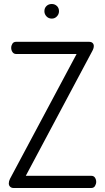

<svg xmlns="http://www.w3.org/2000/svg" viewBox="-20 -940 524 960"><path d="M109 -61H436Q449 -61 455 -51.5Q461 -42 461 -31Q461 -20 455 -10Q449 0 436 0H48Q37 0 30.5 -6.5Q24 -13 24 -23Q24 -34 30 -46L363 -670H61Q49 -670 42.5 -679.5Q36 -689 36 -701Q36 -712 42 -721.5Q48 -731 61 -731H424Q437 -731 443 -725Q449 -719 449 -710Q449 -698 441 -684ZM239 -920Q254 -920 264.5 -910Q275 -900 275 -884Q275 -869 264.5 -858Q254 -847 239 -847Q223 -847 212.5 -858Q202 -869 202 -884Q202 -900 212.5 -910Q223 -920 239 -920Z"/></svg>

Font: AkaAcidDosis
Style: Regular
Weight: 400
Designer: Edgar Tolentino, Pablo Impallari, Igino Marini, Aka-Acid
Foundry: Edgar Tolentino, Pablo Impallari, Igino Marini, Cyberella
Version: Version 1.007